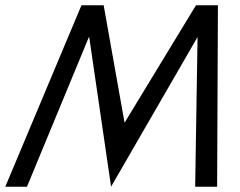

<svg xmlns="http://www.w3.org/2000/svg" viewBox="-31 -706 906 726"><path d="M440 -242 710 -686H793L790 0H707L716 -566L389 0L306 -568L71 0H-11L277 -686H361Z"/></svg>

Font: New Athena Unicode
Style: Italic
Weight: 400
Designer: J. Rusten 1997; rev. by R. Hancock 2001, 2002, rev. by D. Mastronarde 2002-2019
Foundry: Society for Classical Studies (formerly American Philological Association)
Version: Version 5.008